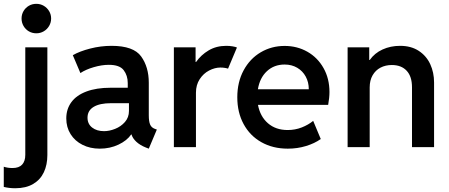

<svg xmlns="http://www.w3.org/2000/svg" viewBox="-48 -768 2341 1002"><path d="M-28.3 207.5V102.1Q-7.8 108.9 17.6 108.9Q50.8 108.9 67.4 91.1Q84 73.2 84 40V-521H199.2V41Q199.2 91.8 180.9 130.9Q162.6 169.9 125 192.1Q87.4 214.4 31.2 214.4Q0.5 214.4 -28.3 207.5ZM64.5 -671.4Q64.5 -692.4 74.7 -710Q85 -727.5 102.5 -737.8Q120.1 -748 141.6 -748Q162.6 -748 180.2 -737.8Q197.8 -727.5 208.3 -710Q218.8 -692.4 218.8 -671.4Q218.8 -650.4 208.3 -632.6Q197.8 -614.7 180.2 -604.5Q162.6 -594.2 141.6 -594.2Q120.1 -594.2 102.5 -604.5Q85 -614.7 74.7 -632.6Q64.5 -650.4 64.5 -671.4Z M297.9 -149.9Q297.9 -198.7 324.5 -234.9Q351.1 -271 403.1 -290.5Q455.1 -310.1 528.8 -310.1H618.7V-334.5Q618.7 -374 597.4 -401.9Q576.2 -429.7 520 -429.7Q483.4 -429.7 441.4 -417.5Q399.4 -405.3 371.6 -386.7L332 -480Q367.7 -500.5 422.6 -514.6Q477.5 -528.8 534.2 -528.8Q648.9 -528.8 688.7 -473.4Q728.5 -418 728.5 -336.4V-166Q728.5 -134.3 735.4 -118.2Q742.2 -102.1 759.8 -95.7L770.5 -91.8L728.5 7.8L713.4 2Q682.6 -10.3 663.3 -28.3Q644 -46.4 638.2 -66.4H636.7Q614.7 -34.2 570.3 -13.2Q525.9 7.8 472.7 7.8Q422.4 7.8 382.6 -12.2Q342.8 -32.2 320.3 -68.1Q297.9 -104 297.9 -149.9ZM495.1 -83.5Q522.5 -83.5 552.7 -95.5Q583 -107.4 604 -131.3Q625 -155.3 625 -189V-229.5H531.7Q472.7 -229.5 440.7 -210.2Q408.7 -190.9 408.7 -153.8Q408.7 -121.1 432.9 -102.3Q457 -83.5 495.1 -83.5Z M859.4 -521H972.7V-444.3H975.1Q1001 -481.4 1041 -505.1Q1081.1 -528.8 1132.8 -528.8Q1150.4 -528.8 1166 -526.1Q1181.6 -523.4 1188.5 -520L1142.1 -409.7Q1137.7 -411.6 1126.2 -413.6Q1114.7 -415.5 1102.1 -415.5Q1073.2 -415.5 1043.5 -400.1Q1013.7 -384.8 994.1 -354.7Q974.6 -324.7 974.6 -284.2V0H859.4Z M1190.4 -260.3Q1190.4 -339.8 1223.4 -400.9Q1256.3 -461.9 1312.7 -495.1Q1369.1 -528.3 1437.5 -528.3Q1502.9 -528.3 1556.2 -498Q1609.4 -467.8 1640.4 -412.8Q1671.4 -357.9 1671.4 -287.6Q1671.4 -258.3 1664.6 -220.7H1298.3Q1309.6 -160.2 1350.3 -124.8Q1391.1 -89.4 1453.1 -89.4Q1492.2 -89.4 1526.9 -103Q1561.5 -116.7 1586.4 -137.2L1626 -42.5Q1593.8 -19.5 1548.8 -5.9Q1503.9 7.8 1454.1 7.8Q1376 7.8 1316.2 -25.9Q1256.3 -59.6 1223.4 -120.4Q1190.4 -181.2 1190.4 -260.3ZM1563.5 -302.2Q1563.5 -338.9 1547.6 -368.2Q1531.7 -397.5 1503.2 -414.3Q1474.6 -431.2 1437.5 -431.2Q1382.3 -431.2 1345 -396.5Q1307.6 -361.8 1297.9 -302.2Z M1766.1 -521H1878.9V-455.1H1881.8Q1906.7 -490.7 1948.5 -509.8Q1990.2 -528.8 2040 -528.8Q2097.2 -528.8 2137.2 -502.7Q2177.2 -476.6 2197.3 -433.1Q2217.3 -389.6 2217.3 -337.4V0H2102.1V-312.5Q2102.1 -369.1 2074.2 -398.9Q2046.4 -428.7 1996.6 -428.7Q1963.9 -428.7 1937.7 -415Q1911.6 -401.4 1896.5 -375Q1881.3 -348.6 1881.3 -312V0H1766.1Z"/></svg>

Font: Reddit Sans SemiBold
Style: Regular
Weight: 600
Designer: Stephen Hutchings
Foundry: Reddit
Version: Version 1.013